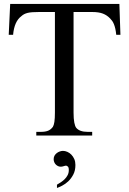

<svg xmlns="http://www.w3.org/2000/svg" viewBox="-20 -682 649 966"><path d="M564.9 -506.8Q563 -524.9 560.1 -537.8Q557.1 -550.8 553.2 -560.3Q549.3 -569.8 544.7 -576.4Q540 -583 534.2 -588.9Q518.6 -605.5 497.8 -613.5Q477.1 -621.6 443.8 -621.6H350.1V-115.7Q350.1 -84.5 353.8 -65.4Q357.4 -46.4 363.8 -38.6Q380.9 -18.6 420.4 -18.6H443.8V0H162.6V-18.6H186.5Q208 -18.6 222.2 -24.4Q236.3 -30.3 246.1 -43.9Q251 -51.8 253.7 -69.1Q256.3 -86.4 256.3 -115.7V-621.6H177.2Q157.2 -621.6 143.3 -620.6Q129.4 -619.6 119.4 -617.2Q109.4 -614.7 101.8 -610.8Q94.2 -606.9 87.4 -600.6Q51.8 -574.2 45.9 -506.8H23.9L31.2 -662.1H580.6L585.9 -506.8ZM359.4 147.9Q359.4 176.3 348.6 196.5Q337.9 216.8 323.2 230.5Q308.6 244.1 292.7 252.2Q276.9 260.3 266.6 263.7V247.1Q275.9 241.7 286.4 234.9Q296.9 228 305.7 219.2Q314.5 210.4 320.3 199.2Q326.2 188 326.2 173.3Q326.2 159.7 320.8 155.5Q315.4 151.4 312.5 151.4Q308.1 151.4 300.3 154.1Q292.5 156.7 285.6 156.7Q279.3 156.7 272.9 154.1Q266.6 151.4 261.5 146.5Q256.3 141.6 253.2 134.5Q250 127.4 250 118.7Q250 108.4 254.6 100.6Q259.3 92.8 266.4 87.6Q273.4 82.5 281.5 79.8Q289.6 77.1 296.9 77.1Q307.6 77.1 318.8 82Q330.1 86.9 339.1 96.2Q348.1 105.5 353.8 118.4Q359.4 131.3 359.4 147.9Z"/></svg>

Font: Doulos SIL Compact
Style: Regular
Weight: 400
Designer: Walt Agee, Victor Gaultney, Peter Martin, Debbi Hosken
Foundry: SIL International
Version: Version 4.110; 2011; Maintenance release ; LnSpcTght